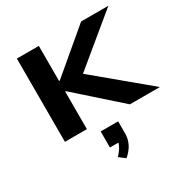

<svg xmlns="http://www.w3.org/2000/svg" viewBox="-225 -892 1365 1408"><g transform="rotate(-30 457.5 -187.5)"><path d="M111 0V-705H297V-408H303L655 -705H886L429 -328L444 -392L915 0H661L303 -318H297V0ZM442 330 391 291Q422 259 436.5 230Q451 201 452 176L481 201H376V65H524V168Q524 214 504 254Q484 294 442 330Z"/></g></svg>

Font: Nunito Sans 7pt Expanded ExtraBold
Style: Regular
Weight: 800
Width: 7
Designer: Vernon Adams
Foundry: Vernon Adams
Version: Version 3.101;gftools[0.9.27]